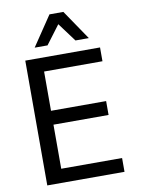

<svg xmlns="http://www.w3.org/2000/svg" viewBox="-101 -1010 789 1077"><g transform="rotate(-10 294.0 -471.5)"><path d="M216.8 -773.4 296.9 -879.9 376 -773.4H452.1L336.9 -942.9H257.8L143.6 -773.4ZM519 0V-78.6H172.4V-329.6H486.3V-408.7H172.4V-632.3H504.9V-710.9H79.1V0Z"/></g></svg>

Font: Ride
Style: Regular
Weight: 400
Version: Version 3.000